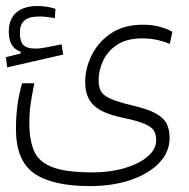

<svg xmlns="http://www.w3.org/2000/svg" viewBox="-27 -464 633 643"><path d="M273.9 159.2Q148.9 159.2 87.6 116.7Q26.4 74.2 26.4 -32.7Q26.4 -70.3 31 -107.7Q35.6 -145 46.9 -185.1H87.9Q79.6 -144 75.4 -114.7Q71.3 -85.4 71.3 -52.2Q71.3 4.4 86.9 41.3Q102.5 78.1 148.2 95.7Q193.8 113.3 283.7 113.3Q342.3 113.3 390.6 98.9Q439 84.5 467.5 60.1Q496.1 35.6 496.1 5.9Q496.1 -11.7 489.5 -24.7Q482.9 -37.6 459.2 -48.3Q435.5 -59.1 383.8 -69.8Q315.4 -84 286.9 -111.3Q258.3 -138.7 258.3 -189Q258.3 -234.9 280 -279.1Q301.8 -323.2 344.7 -352.3Q387.7 -381.3 452.1 -381.3Q482.9 -381.3 508.3 -374.3Q533.7 -367.2 550.3 -357.4L541.5 -316.9Q520.5 -325.7 498 -330.6Q475.6 -335.4 449.2 -335.4Q397 -335.4 364.7 -313.7Q332.5 -292 317.9 -259.8Q303.2 -227.5 303.2 -195.8Q303.2 -174.3 310.5 -159.7Q317.9 -145 341.8 -134Q365.7 -123 414.6 -111.3Q467.8 -99.1 494.9 -84Q522 -68.8 531.5 -49.1Q541 -29.3 541 -2.4Q541 44.9 506.3 81.3Q471.7 117.7 411.4 138.4Q351.1 159.2 273.9 159.2ZM-2.9 -238.3 -7.3 -272.5 42 -284.7V-291Q2.4 -304.2 2.4 -357.9Q2.4 -400.4 27.6 -422.1Q52.7 -443.8 97.7 -443.8Q130.4 -443.8 158.7 -434.6L156.7 -403.3Q144 -405.3 132.3 -407Q120.6 -408.7 105 -408.7Q68.8 -408.7 54.2 -394.8Q39.6 -380.9 39.6 -354.5Q39.6 -324.7 51.5 -313Q63.5 -301.3 91.8 -301.3Q108.9 -301.3 132.3 -306.2Q155.8 -311 179.2 -315.4L184.6 -281.2Z"/></svg>

Font: Cascadia Mono NF ExtraLight
Style: Regular
Weight: 200
Monospace: yes
Designer: Aaron Bell
Foundry: Saja Typeworks
Version: Version 2404.023; ttfautohint (v1.8.4)